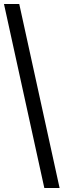

<svg xmlns="http://www.w3.org/2000/svg" viewBox="-20 -828 320 968"><path d="M203.5 120 0 -808H77L280.5 120Z"/></svg>

Font: Encode Sans SmCnd
Style: Regular
Weight: 400
Width: 4
Designer: Multiple Designers
Foundry: Impallari Type
Version: Version 3.002; ttfautohint (v1.8.3) -l 8 -r 50 -G 200 -x 14 